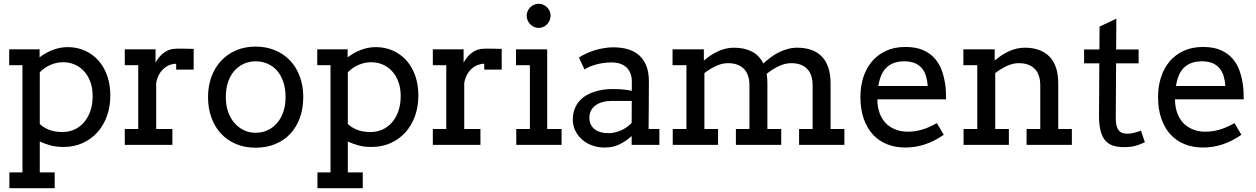

<svg xmlns="http://www.w3.org/2000/svg" viewBox="-20 -768 6661 1018"><path d="M314.9 -438Q279.8 -438 247.3 -423.8Q214.8 -409.7 190.9 -384.8V-110.8Q207 -94.2 237.1 -81.1Q267.1 -67.9 312 -67.9Q343.3 -67.9 372.1 -80.1Q400.9 -92.3 422.9 -116.5Q444.8 -140.6 458 -176.3Q471.2 -211.9 471.2 -258.8Q471.2 -301.8 458.7 -335Q446.3 -368.2 425 -391.1Q403.8 -414.1 375.5 -426Q347.2 -438 314.9 -438ZM28.8 -506.3H189.9V-463.9Q222.2 -488.8 260.3 -503.4Q298.3 -518.1 338.9 -518.1Q388.7 -518.1 430.2 -499.5Q471.7 -481 501.7 -447.3Q531.7 -413.6 548.3 -366.5Q564.9 -319.3 564.9 -262.2Q564.9 -201.2 546.4 -150.9Q527.8 -100.6 494.9 -64.7Q461.9 -28.8 416.5 -8.8Q371.1 11.2 316.9 11.2Q278.3 11.2 248.3 3.2Q218.3 -4.9 190.9 -17.6V146H270V230H29.8V146H99.1V-422.4H28.8Z M1006.8 -398.9H914.1V-430.2Q897.9 -430.2 881.1 -424.1Q864.3 -418 849.6 -405.5Q835 -393.1 824 -373.8Q813 -354.5 808.1 -328.1V-84H894V0H641.6V-84H712.9V-422.4H641.6V-506.3H804.7V-436Q813.5 -451.7 824.5 -465.1Q835.4 -478.5 848.9 -488.5Q862.3 -498.5 878.7 -504.2Q895 -509.8 914.1 -509.8Q939.5 -509.8 961.9 -509.8Q984.4 -509.8 1006.8 -508.8Z M1177.2 -252.9Q1177.2 -209.5 1189.7 -174.6Q1202.1 -139.6 1223.9 -115Q1245.6 -90.3 1274.2 -77.1Q1302.7 -64 1335 -64Q1368.7 -64 1397.7 -77.1Q1426.8 -90.3 1448.2 -114.7Q1469.7 -139.2 1481.9 -174.1Q1494.1 -209 1494.1 -252.9Q1494.1 -298.8 1481.9 -334.5Q1469.7 -370.1 1448.5 -394Q1427.2 -418 1397.9 -430.4Q1368.7 -442.9 1335 -442.9Q1302.7 -442.9 1274.2 -430.4Q1245.6 -418 1223.9 -394Q1202.1 -370.1 1189.7 -334.5Q1177.2 -298.8 1177.2 -252.9ZM1083 -252.9Q1083 -312.5 1101.3 -361.8Q1119.6 -411.1 1153.1 -446.5Q1186.5 -481.9 1232.9 -501.5Q1279.3 -521 1335 -521Q1391.1 -521 1437.7 -501.7Q1484.4 -482.4 1517.6 -447.5Q1550.8 -412.6 1569.3 -363.3Q1587.9 -314 1587.9 -253.9Q1587.9 -193.4 1570.1 -143.8Q1552.2 -94.2 1519.3 -58.8Q1486.3 -23.4 1439.5 -4.2Q1392.6 15.1 1335 15.1Q1277.8 15.1 1231.4 -4.4Q1185.1 -23.9 1152.1 -59.3Q1119.1 -94.7 1101.1 -144Q1083 -193.4 1083 -252.9Z M1948.2 -438Q1913.1 -438 1880.6 -423.8Q1848.1 -409.7 1824.2 -384.8V-110.8Q1840.3 -94.2 1870.4 -81.1Q1900.4 -67.9 1945.3 -67.9Q1976.6 -67.9 2005.4 -80.1Q2034.2 -92.3 2056.2 -116.5Q2078.1 -140.6 2091.3 -176.3Q2104.5 -211.9 2104.5 -258.8Q2104.5 -301.8 2092 -335Q2079.6 -368.2 2058.3 -391.1Q2037.1 -414.1 2008.8 -426Q1980.5 -438 1948.2 -438ZM1662.1 -506.3H1823.2V-463.9Q1855.5 -488.8 1893.6 -503.4Q1931.6 -518.1 1972.2 -518.1Q2022 -518.1 2063.5 -499.5Q2105 -481 2135 -447.3Q2165 -413.6 2181.6 -366.5Q2198.2 -319.3 2198.2 -262.2Q2198.2 -201.2 2179.7 -150.9Q2161.1 -100.6 2128.2 -64.7Q2095.2 -28.8 2049.8 -8.8Q2004.4 11.2 1950.2 11.2Q1911.6 11.2 1881.6 3.2Q1851.6 -4.9 1824.2 -17.6V146H1903.3V230H1663.1V146H1732.4V-422.4H1662.1Z M2640.1 -398.9H2547.4V-430.2Q2531.2 -430.2 2514.4 -424.1Q2497.6 -418 2482.9 -405.5Q2468.3 -393.1 2457.3 -373.8Q2446.3 -354.5 2441.4 -328.1V-84H2527.3V0H2274.9V-84H2346.2V-422.4H2274.9V-506.3H2438V-436Q2446.8 -451.7 2457.8 -465.1Q2468.8 -478.5 2482.2 -488.5Q2495.6 -498.5 2512 -504.2Q2528.3 -509.8 2547.4 -509.8Q2572.8 -509.8 2595.2 -509.8Q2617.7 -509.8 2640.1 -508.8Z M2772.5 -685.1Q2772.5 -697.8 2777.6 -709.2Q2782.7 -720.7 2791.3 -729.2Q2799.8 -737.8 2811.5 -742.9Q2823.2 -748 2836.4 -748Q2849.1 -748 2860.6 -742.9Q2872.1 -737.8 2880.6 -729.2Q2889.2 -720.7 2894.3 -709.2Q2899.4 -697.8 2899.4 -685.1Q2899.4 -671.9 2894.3 -660.2Q2889.2 -648.4 2880.6 -639.4Q2872.1 -630.4 2860.6 -625.2Q2849.1 -620.1 2836.4 -620.1Q2823.2 -620.1 2811.5 -625.2Q2799.8 -630.4 2791.3 -639.4Q2782.7 -648.4 2777.6 -660.2Q2772.5 -671.9 2772.5 -685.1ZM2715.8 -506.3H2877V-505.9H2881.3V-84H2957.5V0H2717.3V-84H2789.6V-422.4H2715.8Z M3206.1 -62Q3224.1 -62 3242.2 -66.4Q3260.3 -70.8 3276.4 -78.4Q3292.5 -85.9 3306.2 -95.9Q3319.8 -106 3329.1 -116.7L3329.6 -232.9H3224.1Q3197.8 -232.9 3176 -227.1Q3154.3 -221.2 3138.4 -210Q3122.6 -198.7 3113.8 -182.1Q3105 -165.5 3105 -144Q3105 -123.5 3112.3 -108.2Q3119.6 -92.8 3133.1 -82.5Q3146.5 -72.3 3165 -67.1Q3183.6 -62 3206.1 -62ZM3329.1 -46.9Q3300.3 -20 3265.4 -2.9Q3230.5 14.2 3186 14.2Q3148.9 14.2 3117.9 2.4Q3086.9 -9.3 3064.5 -29.5Q3042 -49.8 3029.5 -76.7Q3017.1 -103.5 3017.1 -133.8Q3017.1 -165.5 3026.6 -189.9Q3036.1 -214.4 3052 -232.4Q3067.9 -250.5 3089.1 -262.7Q3110.4 -274.9 3133.5 -282.2Q3156.7 -289.6 3180.9 -292.7Q3205.1 -295.9 3227.1 -295.9Q3290.5 -295.9 3329.6 -286.1L3330.1 -332Q3330.6 -358.9 3322.8 -378.7Q3314.9 -398.4 3300.8 -411.4Q3286.6 -424.3 3266.6 -430.7Q3246.6 -437 3222.2 -437Q3199.2 -437 3178.2 -433.8Q3157.2 -430.7 3138.9 -425.5Q3120.6 -420.4 3105.2 -413.8Q3089.8 -407.2 3079.1 -399.9L3049.3 -462.9Q3067.4 -474.6 3088.9 -484.6Q3110.4 -494.6 3134 -501.7Q3157.7 -508.8 3182.4 -512.9Q3207 -517.1 3231 -517.1Q3274.9 -517.1 3310.1 -506.6Q3345.2 -496.1 3369.6 -474.1Q3394 -452.1 3407.2 -418.2Q3420.4 -384.3 3420.4 -336.9Q3420.4 -273.4 3419.9 -210.4Q3419.4 -147.5 3418.9 -84H3476.1V0H3329.1Z M3545.9 -506.3H3711.9V-446.8Q3728.5 -460.9 3746.8 -473.4Q3765.1 -485.8 3785.2 -495.1Q3805.2 -504.4 3826.7 -509.8Q3848.1 -515.1 3871.6 -515.1Q3926.3 -515.1 3966.1 -494.9Q4005.9 -474.6 4027.3 -431.6Q4045.4 -448.2 4065.9 -463.6Q4086.4 -479 4108.9 -490.2Q4131.3 -501.5 4156 -508.3Q4180.7 -515.1 4207 -515.1Q4247.6 -515.1 4280.3 -503.9Q4313 -492.7 4335.9 -469.7Q4358.9 -446.8 4371.3 -410.9Q4383.8 -375 4383.8 -326.2V-84H4457V0H4216.8V-84H4288.6V-314.9Q4288.6 -373 4259.3 -403.1Q4230 -433.1 4174.8 -433.1Q4142.1 -433.1 4108.2 -416.7Q4074.2 -400.4 4044.9 -376.5Q4046.9 -364.7 4047.9 -352.3Q4048.8 -339.8 4048.8 -326.2V-84H4122.1V0H3881.8V-84H3953.6V-314.9Q3953.6 -373 3924.1 -403.1Q3894.5 -433.1 3839.8 -433.1Q3808.1 -433.1 3775.9 -418Q3743.7 -402.8 3714.8 -380.4V-84H3787.1V0H3546.9V-84H3619.6V-422.4H3545.9Z M4773.9 -442.9Q4742.2 -442.9 4718.5 -433.8Q4694.8 -424.8 4678.2 -408Q4661.6 -391.1 4651.6 -366.7Q4641.6 -342.3 4636.7 -312H4898.9Q4897 -340.3 4889.9 -364.3Q4882.8 -388.2 4868.2 -405.8Q4853.5 -423.3 4830.6 -433.1Q4807.6 -442.9 4773.9 -442.9ZM4631.8 -241.2Q4631.8 -219.7 4635 -201.9Q4638.2 -184.1 4644 -168Q4662.1 -119.1 4701.9 -94.5Q4741.7 -69.8 4792 -69.8Q4831.5 -69.8 4868.9 -80.8Q4906.2 -91.8 4947.3 -115.2L4983.9 -53.2Q4934.1 -19 4883.8 -2.4Q4833.5 14.2 4779.3 14.2Q4728 14.2 4684.3 -2.9Q4640.6 -20 4609.1 -53.7Q4577.6 -87.4 4559.8 -137.7Q4542 -188 4542 -254.9Q4542 -309.1 4557.1 -357.2Q4572.3 -405.3 4602.3 -441.2Q4632.3 -477.1 4676.8 -498Q4721.2 -519 4780.3 -519Q4837.4 -519 4875.7 -501.7Q4914.1 -484.4 4938.2 -455.8Q4962.4 -427.2 4974.9 -390.6Q4987.3 -354 4992.2 -315.9Q4994.6 -297.4 4995.4 -278.3Q4996.1 -259.3 4996.1 -241.2Z M5422.9 -84H5495.6V-314.9Q5495.6 -373 5466.1 -403.1Q5436.5 -433.1 5381.8 -433.1Q5350.1 -433.1 5317.9 -418Q5285.6 -402.8 5256.8 -380.4V-84H5329.1V0H5088.9V-84H5161.6V-422.4H5087.9V-506.3H5253.9V-446.8Q5270.5 -460.9 5288.8 -473.4Q5307.1 -485.8 5327.1 -495.1Q5347.2 -504.4 5368.7 -509.8Q5390.1 -515.1 5413.6 -515.1Q5454.1 -515.1 5486.8 -503.9Q5519.5 -492.7 5542.7 -469.7Q5565.9 -446.8 5578.4 -410.9Q5590.8 -375 5590.8 -326.2V-84H5663.1V0H5422.9Z M5897.9 -505.9H6017.1V-432.1H5897.5L5896 -140.1Q5896 -115.2 5900.4 -99.6Q5904.8 -84 5913.1 -75Q5921.4 -65.9 5933.1 -62.5Q5944.8 -59.1 5959 -59.1Q5974.6 -59.1 5992.7 -63.7Q6010.7 -68.4 6029.3 -75.2L6050.3 -14.2Q6026.9 -2 6001 5.1Q5975.1 12.2 5939.9 12.2Q5906.7 12.2 5881.8 4.2Q5856.9 -3.9 5840.3 -22.9Q5823.7 -42 5815.4 -74Q5807.1 -106 5807.1 -153.8L5808.6 -432.1H5728V-505.9H5809.1L5810.1 -627L5898.9 -668.9Z M6352.1 -442.9Q6320.3 -442.9 6296.6 -433.8Q6272.9 -424.8 6256.3 -408Q6239.7 -391.1 6229.7 -366.7Q6219.7 -342.3 6214.8 -312H6477.1Q6475.1 -340.3 6468 -364.3Q6460.9 -388.2 6446.3 -405.8Q6431.6 -423.3 6408.7 -433.1Q6385.7 -442.9 6352.1 -442.9ZM6210 -241.2Q6210 -219.7 6213.1 -201.9Q6216.3 -184.1 6222.2 -168Q6240.2 -119.1 6280 -94.5Q6319.8 -69.8 6370.1 -69.8Q6409.7 -69.8 6447 -80.8Q6484.4 -91.8 6525.4 -115.2L6562 -53.2Q6512.2 -19 6461.9 -2.4Q6411.6 14.2 6357.4 14.2Q6306.2 14.2 6262.5 -2.9Q6218.8 -20 6187.3 -53.7Q6155.8 -87.4 6137.9 -137.7Q6120.1 -188 6120.1 -254.9Q6120.1 -309.1 6135.3 -357.2Q6150.4 -405.3 6180.4 -441.2Q6210.4 -477.1 6254.9 -498Q6299.3 -519 6358.4 -519Q6415.5 -519 6453.9 -501.7Q6492.2 -484.4 6516.4 -455.8Q6540.5 -427.2 6553 -390.6Q6565.4 -354 6570.3 -315.9Q6572.8 -297.4 6573.5 -278.3Q6574.2 -259.3 6574.2 -241.2Z"/></svg>

Font: Twentytwelve Slab
Style: TwentytwelveSlab
Weight: 400
Designer: Domenico Catapano
Version: Version 1.00 2012